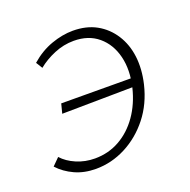

<svg xmlns="http://www.w3.org/2000/svg" viewBox="-85 -499 582 588"><g transform="rotate(-20 205.5 -205.0)"><path d="M133 6Q95 6 64.5 -8Q34 -22 13 -45L36 -68Q53 -49 81 -37Q109 -25 141 -25Q185 -25 221.5 -45.5Q258 -66 284 -103Q310 -140 322 -189Q335 -244 324 -288.5Q313 -333 281.5 -359.5Q250 -386 202 -386Q169 -386 138 -373Q107 -360 84 -341L71 -362Q103 -390 139.5 -403Q176 -416 210 -416Q254 -416 286.5 -398Q319 -380 339.5 -348Q360 -316 365 -275Q370 -234 359 -187Q345 -128 311 -85Q277 -42 230.5 -18Q184 6 133 6ZM93 -188 101 -219 345 -218 337 -191Z"/></g></svg>

Font: Ysabeau Infant ExtraLight
Style: Italic
Weight: 250
Italic angle: -12°
Designer: Christian Thalmann (Catharsis Fonts)
Version: Version 2.001;gftools[0.9.30]; featfreeze: ss01,ss02,lnum